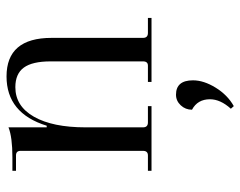

<svg xmlns="http://www.w3.org/2000/svg" viewBox="-94 -390 736 588"><g transform="rotate(-90 274.0 -96.0)"><path d="M45 0V-11H92Q106 -11 106 -26V-401Q106 -415 92 -415H45V-426H86Q148 -426 178 -438V-321H183Q221 -444 334 -444Q452 -444 452 -306V-26Q452 -11 467 -11H513V0H317V-11H367Q380 -11 380 -26V-309Q380 -365 361 -391Q342 -417 301 -417Q243 -417 210.5 -360Q178 -303 178 -202V-26Q178 -11 193 -11H243V0ZM243 252 235 243Q264 211 264 179Q264 141 232 124Q232 104 245.5 89.5Q259 75 278 75Q322 75 322 127Q322 160 299.5 196.5Q277 233 243 252Z"/></g></svg>

Font: Arapey Regular-Display
Style: Regular
Weight: 400
Designer: Eduardo Rodriguez Tunni
Foundry: Eduardo Rodriguez Tunni
Version: Version 4.000